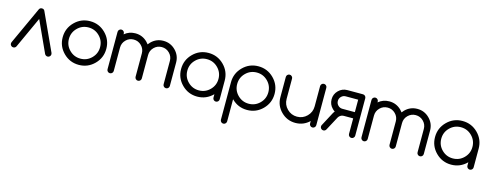

<svg xmlns="http://www.w3.org/2000/svg" viewBox="-25 -1319 5930 2325"><g transform="rotate(15 2939.5 -156.5)"><path d="M320.8 -535.2Q310.1 -545.9 293 -545.9Q275.9 -545.9 265.1 -534.7Q261.7 -531.7 258.8 -525.4L42 -53.5Q39.1 -46.6 39.1 -38.3Q39.1 -22.2 50.5 -10.8Q62 0.7 78.1 0.7Q94.2 0.7 106 -10.5Q109.9 -14.4 113.3 -20.8L293 -413.2L472.7 -20.8Q476.1 -14.4 480.5 -10.5Q491.7 0.7 507.8 0.7Q523.9 0.7 535.4 -10.8Q546.9 -22.2 546.9 -38.3Q546.9 -46.6 543.9 -53.5L327.1 -525.4Q324.2 -531.7 320.8 -535.2Z M1171.9 -273.4Q1171.9 -160.2 1091.8 -80.1Q1011.7 0 898.4 0Q785.2 0 705.1 -80.1Q625 -160.2 625 -273.4Q625 -386.7 705.1 -466.8Q785.2 -546.9 898.4 -546.9Q1011.7 -546.9 1091.8 -466.8Q1171.9 -386.7 1171.9 -273.4ZM898.4 -468.8Q817.4 -468.8 760.3 -411.6Q703.1 -354.5 703.1 -273.4Q703.1 -192.4 760.3 -135.3Q817.4 -78.1 898.4 -78.1Q979.5 -78.1 1036.6 -135.3Q1093.8 -192.4 1093.8 -273.4Q1093.8 -354.5 1036.6 -411.6Q979.5 -468.8 898.4 -468.8Z M1328.1 -39.1Q1328.1 -22.9 1316.7 -11.5Q1305.2 0 1289.1 0Q1272.9 0 1261.5 -11.5Q1250 -22.9 1250 -39.1V-507.8Q1250 -523.9 1261.5 -535.4Q1272.9 -546.9 1289.1 -546.9Q1305.2 -546.9 1316.7 -535.4Q1328.1 -523.9 1328.1 -507.8V-497.6Q1386.2 -546.9 1464.8 -546.9Q1553.7 -546.9 1616.7 -483.9Q1629.9 -470.7 1640.6 -456.1Q1651.4 -470.7 1664.6 -483.9Q1727.5 -546.9 1816.4 -546.9Q1905.3 -546.9 1968.3 -483.9Q2031.2 -420.9 2031.2 -332V-39.1Q2031.2 -22.9 2019.8 -11.5Q2008.3 0 1992.2 0Q1976.1 0 1964.6 -11.5Q1953.1 -22.9 1953.1 -39.1V-332Q1953.1 -388.7 1913.1 -428.7Q1873 -468.8 1816.4 -468.8Q1759.8 -468.8 1719.7 -428.7Q1679.7 -388.7 1679.7 -332V-39.1Q1679.7 -22.9 1668.2 -11.5Q1656.7 0 1640.6 0Q1624.5 0 1613 -11.5Q1601.6 -22.9 1601.6 -39.1V-332Q1601.6 -388.7 1561.5 -428.7Q1521.5 -468.8 1464.8 -468.8Q1408.2 -468.8 1368.2 -428.7Q1328.1 -388.7 1328.1 -332Z M2382.8 -468.8Q2301.8 -468.8 2244.6 -411.6Q2187.5 -354.5 2187.5 -273.4Q2187.5 -192.4 2244.6 -135.3Q2301.8 -78.1 2382.8 -78.1Q2463.9 -78.1 2521 -135.3Q2578.1 -192.4 2578.1 -273.4Q2578.1 -354.5 2521 -411.6Q2463.9 -468.8 2382.8 -468.8ZM2578.1 -82Q2496.1 0 2382.8 0Q2269.5 0 2189.5 -80.1Q2109.4 -160.2 2109.4 -273.4Q2109.4 -386.7 2189.5 -466.8Q2269.5 -546.9 2382.8 -546.9Q2496.1 -546.9 2576.2 -466.8Q2656.2 -386.7 2656.2 -273.4V-39.1Q2656.2 -22.9 2644.8 -11.5Q2633.3 0 2617.2 0Q2601.1 0 2589.6 -11.5Q2578.1 -22.9 2578.1 -39.1Z M2812.5 -273.4Q2812.5 -192.4 2869.6 -135.3Q2926.8 -78.1 3007.8 -78.1Q3088.9 -78.1 3146 -135.3Q3203.1 -192.4 3203.1 -273.4Q3203.1 -354.5 3146 -411.6Q3088.9 -468.8 3007.8 -468.8Q2926.8 -468.8 2869.6 -411.6Q2812.5 -354.5 2812.5 -273.4ZM2812.5 195.3Q2812.5 211.4 2801 222.9Q2789.6 234.4 2773.4 234.4Q2757.3 234.4 2745.8 222.9Q2734.4 211.4 2734.4 195.3V-273.4Q2734.4 -386.7 2814.5 -466.8Q2894.5 -546.9 3007.8 -546.9Q3121.1 -546.9 3201.2 -466.8Q3281.2 -386.7 3281.2 -273.4Q3281.2 -160.2 3201.2 -80.1Q3121.1 0 3007.8 0Q2894.5 0 2814.5 -80.1Q2813.5 -81.1 2812.5 -82Z M3867.2 -39.1Q3867.2 -22.9 3855.7 -11.5Q3844.2 0 3828.1 0Q3812 0 3800.5 -11.5Q3789.1 -22.9 3789.1 -39.1V-70.8Q3715.8 0 3613.3 0Q3508.3 0 3433.8 -74.5Q3359.4 -148.9 3359.4 -253.9V-507.8Q3359.4 -523.9 3370.8 -535.4Q3382.3 -546.9 3398.4 -546.9Q3414.6 -546.9 3426 -535.4Q3437.5 -523.9 3437.5 -507.8V-253.9Q3437.5 -181.2 3489 -129.6Q3540.5 -78.1 3613.3 -78.1Q3686 -78.1 3737.5 -129.6Q3789.1 -181.2 3789.1 -253.9V-507.8Q3789.1 -523.9 3800.5 -535.4Q3812 -546.9 3828.1 -546.9Q3844.2 -546.9 3855.7 -535.4Q3867.2 -523.9 3867.2 -507.8Z M4277.3 -312.5V-468.8H4121.1Q4088.9 -468.8 4065.9 -445.8Q4043 -422.9 4043 -390.6Q4043 -358.4 4065.9 -335.4Q4088.9 -312.5 4121.1 -312.5ZM4316.4 -546.9Q4332.5 -546.9 4344 -535.4Q4355.5 -523.9 4355.5 -507.8V-39.1Q4355.5 -22.9 4344 -11.5Q4332.5 0 4316.4 0Q4300.3 0 4288.8 -11.5Q4277.3 -22.9 4277.3 -39.1V-234.4H4160.2Q4127.9 -234.4 4105 -211.4Q4095.7 -202.1 4090.3 -191.4L4001 -24.4Q3998 -17.1 3992.7 -11.7Q3981 0 3964.8 0Q3948.7 0 3937.3 -11.5Q3925.8 -22.9 3925.8 -39.1Q3925.8 -51.3 3932.1 -60.5L4021 -228.5Q4028.8 -243.2 4040 -256.3Q4024.4 -266.1 4010.7 -280.3Q3964.8 -325.7 3964.8 -390.6Q3964.8 -455.6 4010.5 -501.2Q4056.2 -546.9 4121.1 -546.9Z M4511.7 -39.1Q4511.7 -22.9 4500.2 -11.5Q4488.8 0 4472.7 0Q4456.5 0 4445.1 -11.5Q4433.6 -22.9 4433.6 -39.1V-507.8Q4433.6 -523.9 4445.1 -535.4Q4456.5 -546.9 4472.7 -546.9Q4488.8 -546.9 4500.2 -535.4Q4511.7 -523.9 4511.7 -507.8V-497.6Q4569.8 -546.9 4648.4 -546.9Q4737.3 -546.9 4800.3 -483.9Q4813.5 -470.7 4824.2 -456.1Q4835 -470.7 4848.1 -483.9Q4911.1 -546.9 5000 -546.9Q5088.9 -546.9 5151.9 -483.9Q5214.8 -420.9 5214.8 -332V-39.1Q5214.8 -22.9 5203.4 -11.5Q5191.9 0 5175.8 0Q5159.7 0 5148.2 -11.5Q5136.7 -22.9 5136.7 -39.1V-332Q5136.7 -388.7 5096.7 -428.7Q5056.6 -468.8 5000 -468.8Q4943.4 -468.8 4903.3 -428.7Q4863.3 -388.7 4863.3 -332V-39.1Q4863.3 -22.9 4851.8 -11.5Q4840.3 0 4824.2 0Q4808.1 0 4796.6 -11.5Q4785.2 -22.9 4785.2 -39.1V-332Q4785.2 -388.7 4745.1 -428.7Q4705.1 -468.8 4648.4 -468.8Q4591.8 -468.8 4551.8 -428.7Q4511.7 -388.7 4511.7 -332Z M5566.4 -468.8Q5485.4 -468.8 5428.2 -411.6Q5371.1 -354.5 5371.1 -273.4Q5371.1 -192.4 5428.2 -135.3Q5485.4 -78.1 5566.4 -78.1Q5647.5 -78.1 5704.6 -135.3Q5761.7 -192.4 5761.7 -273.4Q5761.7 -354.5 5704.6 -411.6Q5647.5 -468.8 5566.4 -468.8ZM5761.7 -82Q5679.7 0 5566.4 0Q5453.1 0 5373 -80.1Q5293 -160.2 5293 -273.4Q5293 -386.7 5373 -466.8Q5453.1 -546.9 5566.4 -546.9Q5679.7 -546.9 5759.8 -466.8Q5839.8 -386.7 5839.8 -273.4V-39.1Q5839.8 -22.9 5828.4 -11.5Q5816.9 0 5800.8 0Q5784.7 0 5773.2 -11.5Q5761.7 -22.9 5761.7 -39.1Z"/></g></svg>

Font: Comfortaa
Style: Regular
Weight: 400
Designer: Johan Aakerlund - aajohan
Foundry: Johan Aakerlund
Version: Version 2.004 2013